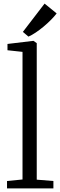

<svg xmlns="http://www.w3.org/2000/svg" viewBox="-20 -1046 334 1066"><path d="M105 -49.5V-758L21.5 -767V-802L163.5 -819H166L184 -806.5V-48.5L276.5 -41V0H19V-41ZM137.5 -843 107 -869 227.5 -1026 294.5 -971.5Q282 -955 263 -935.8Q244 -916.5 221.8 -898Q199.5 -879.5 177.8 -865Q156 -850.5 138.5 -843Z"/></svg>

Font: Merriweather 28pt Light
Style: Regular
Weight: 300
Version: Version 2.100